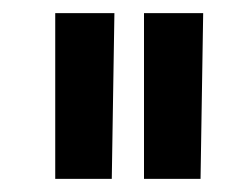

<svg xmlns="http://www.w3.org/2000/svg" viewBox="-20 -750 383 292"><path d="M154 -730Q153 -667 152 -604.5Q151 -542 150 -478H64V-730ZM289 -730Q288 -667 287 -604.5Q286 -542 285 -478H199V-730Z"/></svg>

Font: Reem Kufi Fun
Style: Regular
Weight: 400
Designer: Khaled Hosny
Version: Version 1.005